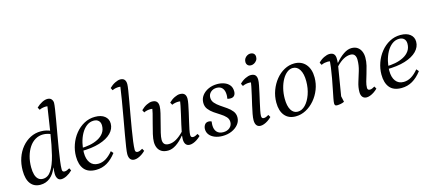

<svg xmlns="http://www.w3.org/2000/svg" viewBox="-56 -1243 3957 1765"><g transform="rotate(-15 1923.0 -361.0)"><path d="M161 12Q101 12 68 -30.5Q35 -73 35 -156Q35 -220 54 -275.5Q73 -331 108 -373Q143 -415 189 -438.5Q235 -462 289 -462Q317 -462 341.5 -456Q366 -450 388 -439L383 -410Q361 -419 341.5 -424Q322 -429 301 -429Q261 -429 227 -409Q193 -389 169 -353Q145 -317 131.5 -269Q118 -221 118 -165Q118 -124 126.5 -95Q135 -66 152.5 -50.5Q170 -35 196 -35Q245 -35 277 -84Q309 -133 331 -221Q353 -309 371 -427Q389 -545 410 -683L427 -663Q420 -667 411.5 -668.5Q403 -670 393 -670Q379 -670 363 -667Q347 -664 331 -656L318 -680Q344 -705 372.5 -719.5Q401 -734 424 -734Q450 -734 462.5 -718.5Q475 -703 475 -683Q475 -667 468.5 -623.5Q462 -580 451.5 -520.5Q441 -461 429.5 -395Q418 -329 407.5 -266Q397 -203 390.5 -152.5Q384 -102 384 -74Q384 -61 389.5 -55Q395 -49 406 -49Q417 -49 429 -53.5Q441 -58 454 -66L466 -43Q441 -18 412 -3Q383 12 359 12Q336 12 324.5 -5.5Q313 -23 312 -50Q312 -67 313 -81Q314 -95 316 -109H314Q292 -51 252.5 -19.5Q213 12 161 12Z M690 12Q614 12 578 -32Q542 -76 542 -155Q542 -212 561.5 -267Q581 -322 616.5 -366Q652 -410 700 -436Q748 -462 804 -462Q863 -462 896 -435.5Q929 -409 929 -365Q929 -315 890 -275Q851 -235 777 -212Q703 -189 597 -189L599 -216Q647 -216 691 -224.5Q735 -233 770.5 -251.5Q806 -270 826.5 -299Q847 -328 847 -368Q847 -398 830 -414.5Q813 -431 784 -431Q746 -431 715.5 -407.5Q685 -384 664 -345.5Q643 -307 632 -260.5Q621 -214 621 -169Q621 -108 647.5 -72.5Q674 -37 723 -37Q761 -37 795.5 -57.5Q830 -78 864 -119L883 -97Q842 -43 794.5 -15.5Q747 12 690 12Z M1055 12Q1030 12 1016.5 -5Q1003 -22 1003 -54Q1003 -73 1010 -120Q1017 -167 1029 -234.5Q1041 -302 1055 -381Q1069 -460 1083 -543.5Q1097 -627 1108 -706L1120 -663Q1114 -667 1106 -668.5Q1098 -670 1087 -670Q1073 -670 1057 -667Q1041 -664 1025 -656L1013 -680Q1038 -705 1067 -719.5Q1096 -734 1118 -734Q1144 -734 1157 -719Q1170 -704 1170 -675Q1170 -659 1163.5 -617Q1157 -575 1146.5 -516.5Q1136 -458 1124.5 -392.5Q1113 -327 1102.5 -264.5Q1092 -202 1085.5 -152Q1079 -102 1079 -74Q1079 -49 1102 -49Q1112 -49 1123.5 -53.5Q1135 -58 1148 -66L1161 -43Q1144 -26 1125 -13.5Q1106 -1 1088 5.5Q1070 12 1055 12Z M1375 12Q1338 12 1314.5 -2Q1291 -16 1279.5 -41Q1268 -66 1268 -98Q1268 -127 1278 -171.5Q1288 -216 1301.5 -264.5Q1315 -313 1325 -354.5Q1335 -396 1335 -420L1348 -392Q1343 -395 1335 -396.5Q1327 -398 1316 -398Q1301 -398 1285 -395Q1269 -392 1253 -384L1241 -408Q1267 -434 1295.5 -448Q1324 -462 1346 -462Q1377 -462 1391 -447Q1405 -432 1405 -403Q1405 -379 1395.5 -338Q1386 -297 1373.5 -251Q1361 -205 1351.5 -164.5Q1342 -124 1342 -100Q1342 -72 1355.5 -58Q1369 -44 1398 -44Q1433 -44 1468.5 -64.5Q1504 -85 1541 -124L1555 -87H1530Q1493 -41 1453 -14.5Q1413 12 1375 12ZM1582 12Q1557 12 1544 -5Q1531 -22 1531 -54Q1531 -76 1537.5 -112Q1544 -148 1554 -191Q1564 -234 1574 -277.5Q1584 -321 1591.5 -358.5Q1599 -396 1600 -420L1614 -392Q1609 -395 1601 -396.5Q1593 -398 1581 -398Q1567 -398 1551 -395Q1535 -392 1520 -385L1507 -409Q1532 -434 1561 -448Q1590 -462 1612 -462Q1642 -462 1656 -447Q1670 -432 1670 -403Q1670 -384 1663.5 -350.5Q1657 -317 1648 -277Q1639 -237 1629.5 -197Q1620 -157 1613.5 -124.5Q1607 -92 1607 -74Q1607 -49 1629 -49Q1639 -49 1650.5 -53.5Q1662 -58 1675 -66L1688 -43Q1671 -26 1652 -13.5Q1633 -1 1615 5.5Q1597 12 1582 12Z M1894 12Q1853 12 1820.5 -1Q1788 -14 1770 -37Q1752 -60 1752 -90Q1752 -113 1764.5 -131.5Q1777 -150 1803 -150Q1810 -150 1816.5 -148.5Q1823 -147 1830 -143Q1829 -135 1828 -126.5Q1827 -118 1827 -109Q1827 -66 1848.5 -43Q1870 -20 1909 -20Q1947 -20 1971 -41Q1995 -62 1995 -94Q1995 -123 1975.5 -144Q1956 -165 1927 -183Q1898 -201 1869 -221Q1840 -241 1820 -266.5Q1800 -292 1800 -328Q1800 -367 1822.5 -397Q1845 -427 1883 -444.5Q1921 -462 1968 -462Q2003 -462 2033.5 -451Q2064 -440 2083 -417Q2102 -394 2102 -357Q2102 -332 2089.5 -317.5Q2077 -303 2054 -303Q2047 -303 2039.5 -303.5Q2032 -304 2023 -308Q2025 -316 2026 -325Q2027 -334 2027 -342Q2027 -385 2008 -407.5Q1989 -430 1954 -430Q1920 -430 1897 -409.5Q1874 -389 1874 -357Q1874 -328 1893.5 -305.5Q1913 -283 1942 -263.5Q1971 -244 2000.5 -223.5Q2030 -203 2049.5 -178Q2069 -153 2069 -119Q2069 -82 2045.5 -52.5Q2022 -23 1982.5 -5.5Q1943 12 1894 12Z M2256 12Q2231 12 2218 -5Q2205 -22 2205 -54Q2205 -76 2211.5 -112Q2218 -148 2228 -191Q2238 -234 2248 -277.5Q2258 -321 2265.5 -358.5Q2273 -396 2274 -420L2287 -392Q2283 -395 2274.5 -396.5Q2266 -398 2255 -398Q2241 -398 2225 -395Q2209 -392 2192 -384L2180 -408Q2205 -434 2234.5 -448Q2264 -462 2286 -462Q2316 -462 2329.5 -447Q2343 -432 2343 -403Q2343 -384 2336.5 -350.5Q2330 -317 2321 -277Q2312 -237 2303 -197Q2294 -157 2287.5 -124.5Q2281 -92 2281 -74Q2281 -49 2302 -49Q2313 -49 2324.5 -53.5Q2336 -58 2349 -66L2362 -43Q2345 -26 2326 -13.5Q2307 -1 2289 5.5Q2271 12 2256 12ZM2316 -548Q2294 -548 2282.5 -560Q2271 -572 2271 -591Q2271 -610 2280.5 -624Q2290 -638 2304.5 -646Q2319 -654 2332 -654Q2355 -654 2367 -642.5Q2379 -631 2379 -611Q2379 -592 2369 -578Q2359 -564 2344.5 -556Q2330 -548 2316 -548Z M2590 12Q2523 12 2486 -32.5Q2449 -77 2449 -156Q2449 -217 2469.5 -272Q2490 -327 2525 -370Q2560 -413 2605.5 -437.5Q2651 -462 2701 -462Q2769 -462 2809 -415.5Q2849 -369 2849 -289Q2849 -230 2828 -176Q2807 -122 2770.5 -79.5Q2734 -37 2687.5 -12.5Q2641 12 2590 12ZM2619 -25Q2659 -25 2692 -59Q2725 -93 2745.5 -150.5Q2766 -208 2766 -276Q2766 -346 2742 -385.5Q2718 -425 2677 -425Q2648 -425 2622 -405Q2596 -385 2576 -349.5Q2556 -314 2544.5 -268Q2533 -222 2533 -171Q2533 -101 2556 -63Q2579 -25 2619 -25Z M2983 12Q2970 12 2965 6Q2960 0 2960 -12Q2960 -26 2966.5 -60Q2973 -94 2982.5 -140.5Q2992 -187 3001.5 -238.5Q3011 -290 3017.5 -339Q3024 -388 3024 -426L3036 -392Q3035 -394 3025 -396Q3015 -398 3004 -398Q2990 -398 2974 -395Q2958 -392 2941 -384L2929 -408Q2954 -434 2983.5 -448Q3013 -462 3035 -462Q3064 -462 3077.5 -447Q3091 -432 3091 -403Q3091 -395 3091 -385.5Q3091 -376 3089 -365H3093Q3130 -409 3169.5 -435.5Q3209 -462 3245 -462Q3279 -462 3301.5 -446.5Q3324 -431 3335.5 -404.5Q3347 -378 3347 -345Q3347 -307 3338 -269.5Q3329 -232 3318 -197Q3307 -162 3298 -130Q3289 -98 3289 -72Q3289 -49 3312 -49Q3322 -49 3333.5 -53.5Q3345 -58 3358 -66L3371 -43Q3354 -26 3335 -13.5Q3316 -1 3298 5.5Q3280 12 3265 12Q3240 12 3226 -5Q3212 -22 3212 -53Q3212 -98 3227 -145Q3242 -192 3257 -242Q3272 -292 3272 -344Q3272 -373 3259.5 -389.5Q3247 -406 3220 -406Q3189 -406 3155.5 -388.5Q3122 -371 3085 -332L3035 -29L3033 -90L3052 -3Q3036 5 3017 8.5Q2998 12 2983 12Z M3597 12Q3521 12 3485 -32Q3449 -76 3449 -155Q3449 -212 3468.5 -267Q3488 -322 3523.5 -366Q3559 -410 3607 -436Q3655 -462 3711 -462Q3770 -462 3803 -435.5Q3836 -409 3836 -365Q3836 -315 3797 -275Q3758 -235 3684 -212Q3610 -189 3504 -189L3506 -216Q3554 -216 3598 -224.5Q3642 -233 3677.5 -251.5Q3713 -270 3733.5 -299Q3754 -328 3754 -368Q3754 -398 3737 -414.5Q3720 -431 3691 -431Q3653 -431 3622.5 -407.5Q3592 -384 3571 -345.5Q3550 -307 3539 -260.5Q3528 -214 3528 -169Q3528 -108 3554.5 -72.5Q3581 -37 3630 -37Q3668 -37 3702.5 -57.5Q3737 -78 3771 -119L3790 -97Q3749 -43 3701.5 -15.5Q3654 12 3597 12Z"/></g></svg>

Font: Petrona
Style: Italic
Weight: 400
Italic angle: -9°
Designer: Ringo R. Seeber
Foundry: Ringo R. Seeber
Version: Version 2.001; ttfautohint (v1.8.3)